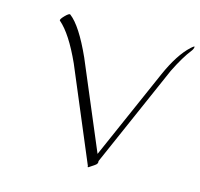

<svg xmlns="http://www.w3.org/2000/svg" viewBox="-89 -634 805 771"><g transform="rotate(15 314.0 -248.5)"><path d="M112.8 -533.2Q158.2 -499 211.4 -380.9L363.3 -21L527.8 -395.5Q567.9 -486.3 613.8 -528.3Q628.9 -542 628.4 -536.6Q627.4 -527.3 620.6 -518.6Q593.3 -484.4 561 -419.4L374.5 5.9Q377.4 16.6 364.7 24.7Q352.1 32.7 344.5 38.3Q336.9 43.9 338.4 36.1L176.8 -347.7Q127 -457.5 79.1 -498.5Q74.2 -502.4 91.1 -519.8Q107.9 -537.1 112.8 -533.2Z"/></g></svg>

Font: ML-NILA05
Style: Regular
Weight: 400
Designer: CLT@C-DIT
Version: Version ML-NILA05 1.0